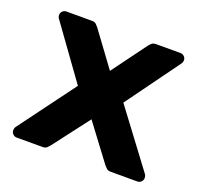

<svg xmlns="http://www.w3.org/2000/svg" viewBox="-97 -628 769 737"><g transform="rotate(20 287.5 -260.0)"><path d="M41 0Q32 0 25.5 -6.5Q19 -13 19 -22Q19 -25 20 -29.5Q21 -34 25 -39L194 -267L39 -482Q33 -489 33 -498Q33 -507 39.5 -513.5Q46 -520 55 -520H159Q171 -520 177 -514Q183 -508 187 -503L290 -363L393 -503Q397 -508 403 -514Q409 -520 422 -520H521Q530 -520 536.5 -513.5Q543 -507 543 -499Q543 -489 537 -482L380 -266L550 -39Q554 -34 555 -30Q556 -26 556 -22Q556 -13 549.5 -6.5Q543 0 534 0H425Q414 0 408 -5.5Q402 -11 398 -16L287 -164L174 -16Q170 -11 164 -5.5Q158 0 147 0Z"/></g></svg>

Font: Fz Rubik SemBd
Style: Regular
Weight: 600
Designer: Hubert and Fischer
Foundry: Hubert and Fischer
Version: Vit hóa bi FontZin.com